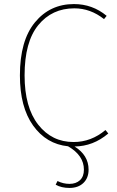

<svg xmlns="http://www.w3.org/2000/svg" viewBox="-20 -711 578 945"><path d="M347 10Q416 53 416 124Q416 165 390.5 189.5Q365 214 322 214Q282 214 254 198L263 180Q291 194 322 194Q354 194 373.5 176Q393 158 393 124Q393 54 315 9Q208 -2 143 -93Q78 -184 78 -340Q78 -511 152 -601Q226 -691 344 -691Q435 -691 505 -633L492 -617Q425 -670 346 -670Q236 -670 168.5 -587.5Q101 -505 101 -340Q101 -183 168 -97.5Q235 -12 342 -12Q429 -12 499 -71L513 -54Q439 9 347 10Z"/></svg>

Font: FiraGO Thin
Style: Regular
Weight: 100
Designer: bBox Type
Foundry: bBox Type GmbH
Version: Version 1.001;PS 001.001;hotconv 1.0.88;makeotf.lib2.5.64775